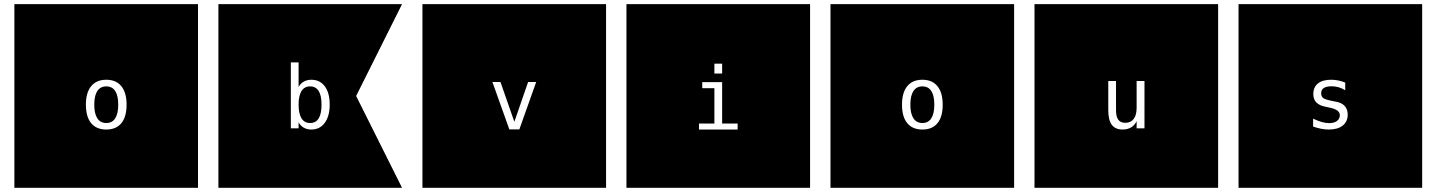

<svg xmlns="http://www.w3.org/2000/svg" viewBox="-20 -850 6876 919"><path d="M927.7 -830.1V48.8H48.8V-830.1ZM488.8 -436.5Q517.1 -436.5 531.5 -414.3Q545.9 -392.1 545.9 -349.1Q545.9 -306.2 531.5 -283.7Q517.1 -261.2 488.8 -261.2Q460.4 -261.2 445.8 -283.7Q431.2 -306.2 431.2 -349.1Q431.2 -392.1 445.8 -414.3Q460.4 -436.5 488.8 -436.5ZM488.8 -468.3Q441.4 -468.3 416.3 -437.5Q391.1 -406.7 391.1 -349.1Q391.1 -291 416.3 -260.5Q441.4 -230 488.8 -230Q536.1 -230 561 -260.5Q585.9 -291 585.9 -349.1Q585.9 -406.7 560.8 -437.5Q535.6 -468.3 488.8 -468.3Z M1519 -349.1Q1519 -305.7 1505.4 -283.4Q1491.7 -261.2 1464.4 -261.2Q1437 -261.2 1423.1 -283.7Q1409.2 -306.2 1409.2 -349.1Q1409.2 -392.1 1423.1 -414.3Q1437 -436.5 1464.4 -436.5Q1491.7 -436.5 1505.4 -414.3Q1519 -392.1 1519 -349.1ZM1409.2 -433.6V-551.3H1372.1V-235.8H1409.2V-264.2Q1418.5 -247.6 1434.1 -238.8Q1449.7 -230 1470.2 -230Q1510.7 -230 1534.4 -262Q1558.1 -293.9 1558.1 -349.6Q1558.1 -405.3 1534.7 -436.8Q1511.2 -468.3 1470.2 -468.3Q1449.7 -468.3 1433.8 -459.2Q1418 -450.2 1409.2 -433.6ZM1904.3 -830.1 1684.6 -390.6 1904.3 48.8H1025.4V-830.1Z M2880.9 -830.1V48.8H2002V-830.1ZM2336.9 -457.5 2418 -230.5H2465.8L2546.4 -457.5H2507.8L2441.9 -267.1L2375.5 -457.5Z M3857.4 -830.1H2978.5V48.8H3857.4ZM3341.3 -457H3436.5V-258.8H3510.7V-230H3325.7V-258.8H3399.4V-427.7H3341.3ZM3399.4 -545.4H3436.5V-498H3399.4Z M4834 -830.1V48.8H3955.1V-830.1ZM4395 -436.5Q4423.3 -436.5 4437.7 -414.3Q4452.1 -392.1 4452.1 -349.1Q4452.1 -306.2 4437.7 -283.7Q4423.3 -261.2 4395 -261.2Q4366.7 -261.2 4352.1 -283.7Q4337.4 -306.2 4337.4 -349.1Q4337.4 -392.1 4352.1 -414.3Q4366.7 -436.5 4395 -436.5ZM4395 -468.3Q4347.7 -468.3 4322.5 -437.5Q4297.4 -406.7 4297.4 -349.1Q4297.4 -291 4322.5 -260.5Q4347.7 -230 4395 -230Q4442.4 -230 4467.3 -260.5Q4492.2 -291 4492.2 -349.1Q4492.2 -406.7 4467 -437.5Q4441.9 -468.3 4395 -468.3Z M5810.5 -830.1V48.8H4931.6V-830.1ZM5284.7 -321.8Q5284.7 -275.4 5301.5 -252.7Q5318.4 -230 5353.5 -230Q5376.5 -230 5393.6 -240Q5410.6 -250 5420.4 -270V-235.8H5458V-462.4H5420.4V-334Q5420.4 -299.3 5406.5 -280.8Q5392.6 -262.2 5366.2 -262.2Q5343.8 -262.2 5332.8 -276.6Q5321.8 -291 5321.8 -321.8V-462.4H5284.7Z M6787.1 -830.1V48.8H5908.2V-830.1ZM6418.9 -454.6Q6402.8 -461.4 6386 -464.8Q6369.1 -468.3 6351.1 -468.3Q6310.1 -468.3 6288.1 -450.4Q6266.1 -432.6 6266.1 -399.9Q6266.1 -374.5 6280.8 -359.4Q6295.4 -344.2 6328.1 -338.4L6341.8 -335.4L6343.3 -335Q6393.1 -325.2 6393.1 -298.8Q6393.1 -281.2 6379.6 -271Q6366.2 -260.7 6341.3 -260.7Q6324.2 -260.7 6305.2 -266.4Q6286.1 -272 6265.1 -282.2V-244.1Q6286.6 -236.8 6304.9 -233.4Q6323.2 -230 6340.3 -230Q6383.3 -230 6407 -249Q6430.7 -268.1 6430.7 -301.3Q6430.7 -326.7 6416.5 -342.5Q6402.3 -358.4 6374.5 -363.3L6359.4 -366.2Q6322.3 -373.5 6313 -381.1Q6303.7 -388.7 6303.7 -403.8Q6303.7 -420.4 6316.2 -428.7Q6328.6 -437 6354 -437Q6371.1 -437 6387.2 -432.4Q6403.3 -427.7 6418.9 -418Z"/></svg>

Font: BabelStone Maritime
Style: Regular
Weight: 400
Designer: Andrew West
Foundry: BabelStone
Version: Version 0.001;February 23, 2018